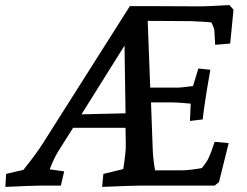

<svg xmlns="http://www.w3.org/2000/svg" viewBox="-20 -729 971 754"><path d="M4 -46 72 -62Q124 -127 149 -167L490 -705H558L769 -704Q789 -704 881 -709L897 -691L884 -558L825 -553L822 -607Q822 -617 810 -641L787 -643L731 -646L560 -647L570 -385H682Q690 -385 738 -391L759 -460L806 -455Q783 -325 776 -260L726 -254L729 -322Q677 -327 655 -327H573L580 -136Q582 -98 589 -60H688Q724 -60 773 -69Q791 -92 798 -106Q811 -134 823 -172L878 -167L840 -14L823 0H709H524Q501 0 381 5L386 -46L464 -65Q475 -134 474 -163L473 -227H267L209 -135Q193 -110 175 -64L232 -56L219 0H132Q111 0 1 5ZM473 -284 469 -550 300 -280Z"/></svg>

Font: Andada Pro Medium
Style: Italic
Weight: 500
Italic angle: -7°
Designer: Carolina Giovagnoli
Foundry: Huerta Tipografica
Version: Version 3.005; ttfautohint (v1.8.4)